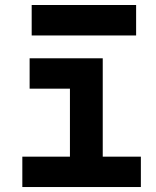

<svg xmlns="http://www.w3.org/2000/svg" viewBox="-20 -752 626 772"><path d="M69.8 0V-122.1H261.2V-395.5H99.1V-517.6H393.1V-122.1H546.4V0ZM107.4 -609.4V-731.9H527.3V-609.4Z"/></svg>

Font: Cascadia Code PL
Style: Bold
Weight: 700
Monospace: yes
Designer: Aaron Bell
Foundry: Saja Typeworks
Version: Version 2404.023; ttfautohint (v1.8.4)